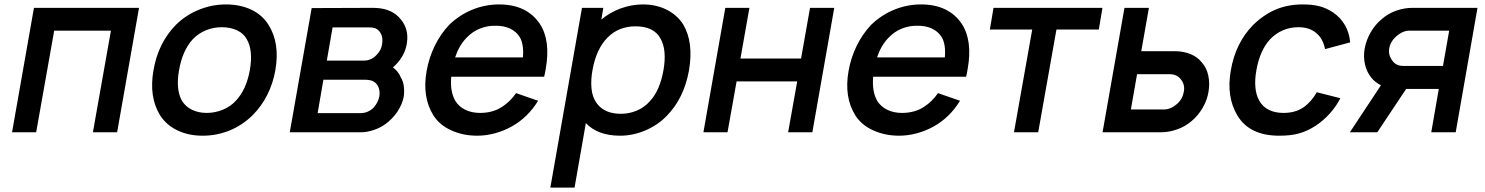

<svg xmlns="http://www.w3.org/2000/svg" viewBox="-20 -598 6712 868"><path d="M509.5 0H400L481.5 -459.5H225L143.5 0H34.5L133.5 -562.5H608.5Z M703.5 -77Q652.5 -160.5 674 -281Q695 -403.5 775 -485.5Q820.5 -530.5 879.8 -554.2Q939 -578 1001 -578Q1065.5 -578 1115.5 -554.5Q1165.5 -531 1194 -485.5Q1246 -403.5 1225 -281Q1203 -159 1122 -77Q1075.5 -31.5 1017.8 -8Q960 15.5 896 15.5Q833 15.5 782.8 -8.2Q732.5 -32 703.5 -77ZM1096 -420Q1081.5 -447 1051.5 -461Q1021.5 -475 982.5 -475Q945 -475 910.8 -461Q876.5 -447 851 -420Q805 -369.5 789.5 -281Q774 -194.5 802 -143.5Q818 -116.5 847.5 -102Q877 -87.5 914.5 -87.5Q952 -87.5 987.5 -102Q1023 -116.5 1047 -143.5Q1093.5 -193 1109.5 -281Q1125 -370 1096 -420Z M1666 -562.5Q1742 -562.5 1782.5 -521Q1831.5 -472 1819 -400Q1811 -353 1778.5 -315.5Q1772 -308.5 1766.8 -303Q1761.5 -297.5 1756.5 -293.5Q1769.5 -283.5 1778.2 -272Q1787 -260.5 1792 -248Q1802.5 -231.5 1805.5 -208.5Q1808.5 -185.5 1805.5 -162.5Q1799 -126.5 1776.8 -93.5Q1754.5 -60.5 1723 -37.5Q1699 -20 1669 -10Q1639 0 1611.5 0H1290L1389 -561.5ZM1457.5 -324H1624Q1660 -324 1683.5 -351Q1704.5 -372 1707.5 -400Q1712 -426 1701.5 -447Q1693 -461.5 1681.5 -467.8Q1670 -474 1650.5 -474H1483.5ZM1416 -86.5H1608.5Q1644 -86.5 1669 -111.5Q1689.5 -134.5 1695 -162.5Q1699.5 -189.5 1687 -212.5Q1676.5 -227 1663.5 -232.2Q1650.5 -237.5 1628.5 -237.5H1442Z M2037.5 -143.5Q2053.5 -116.5 2083 -102Q2112.5 -87.5 2150 -87.5Q2207.5 -87.5 2249 -114.5Q2286.5 -138.5 2313 -177L2412.5 -142.5Q2391 -106.5 2360.2 -76.2Q2329.5 -46 2293 -26Q2257 -6 2216.8 4.8Q2176.5 15.5 2137.5 15.5Q2073.5 15.5 2020.5 -8.5Q1967 -32.5 1939 -77Q1888 -159 1908.5 -276Q1919 -336.5 1945 -390Q1971 -443.5 2010.5 -485.5Q2057 -530.5 2115.2 -554.2Q2173.5 -578 2236.5 -578Q2361.5 -578 2421 -489.5Q2470 -414 2447 -285.5Q2445 -274 2443.2 -265.2Q2441.5 -256.5 2440 -251H2020Q2014 -186 2037.5 -143.5ZM2088 -426Q2055 -391.5 2037.5 -338.5H2344Q2349 -396 2330.5 -429Q2315 -455 2285.8 -468.8Q2256.5 -482.5 2219 -481.5Q2184.5 -482.5 2149.8 -468.8Q2115 -455 2088 -426Z M3095 -281Q3072.5 -154 2995 -75Q2974 -53 2949 -36.2Q2924 -19.5 2896.8 -8Q2869.5 3.5 2840.8 9.5Q2812 15.5 2783.5 15.5Q2682.5 15.5 2628.5 -41.5L2577.5 250H2468L2611 -562.5H2707.5L2698.5 -509.5Q2738 -542.5 2786.8 -560.2Q2835.5 -578 2887 -578Q2916 -578 2943 -572Q2970 -566 2993.2 -554.5Q3016.5 -543 3035.5 -526.2Q3054.5 -509.5 3068 -488.5Q3116.5 -407.5 3095 -281ZM2979.5 -281Q2995 -371 2967 -422Q2937.5 -479 2852.5 -479Q2816 -479 2784 -466.5Q2752 -454 2726.5 -428Q2676 -377.5 2658.5 -281Q2650.5 -237 2654 -198.8Q2657.5 -160.5 2675.5 -134.5Q2710 -83.5 2787 -83.5Q2824.5 -83.5 2859 -98Q2893.5 -112.5 2919 -141.5Q2963 -189 2979.5 -281Z M3751.5 -562.5 3652.5 0H3543L3584 -230H3310L3269 0H3160L3259 -562.5H3368L3327.5 -333.5H3601.5L3642 -562.5Z M3945 -143.5Q3961 -116.5 3990.5 -102Q4020 -87.5 4057.5 -87.5Q4115 -87.5 4156.5 -114.5Q4194 -138.5 4220.5 -177L4320 -142.5Q4298.5 -106.5 4267.8 -76.2Q4237 -46 4200.5 -26Q4164.5 -6 4124.2 4.8Q4084 15.5 4045 15.5Q3981 15.5 3928 -8.5Q3874.5 -32.5 3846.5 -77Q3795.5 -159 3816 -276Q3826.5 -336.5 3852.5 -390Q3878.5 -443.5 3918 -485.5Q3964.5 -530.5 4022.8 -554.2Q4081 -578 4144 -578Q4269 -578 4328.5 -489.5Q4377.5 -414 4354.5 -285.5Q4352.5 -274 4350.8 -265.2Q4349 -256.5 4347.5 -251H3927.5Q3921.5 -186 3945 -143.5ZM3995.5 -426Q3962.5 -391.5 3945 -338.5H4251.5Q4256.5 -396 4238 -429Q4222.5 -455 4193.2 -468.8Q4164 -482.5 4126.5 -481.5Q4092 -482.5 4057.2 -468.8Q4022.5 -455 3995.5 -426Z M4947.5 -464.5H4756L4673.5 0H4564L4646.5 -464.5H4455L4471.5 -562.5H4964Z M5174 -562.5 5139.5 -366.5H5292.5Q5329 -366.5 5361.2 -353.8Q5393.5 -341 5413.5 -315.5Q5435 -291.5 5442.5 -256.2Q5450 -221 5443.5 -183.5Q5437.5 -146 5417.5 -111.2Q5397.5 -76.5 5367.5 -51Q5337.5 -25.5 5301 -12.8Q5264.5 0 5228 0H4964.5L5063.5 -562.5ZM5092.5 -103H5241.5Q5272 -103 5301 -128Q5326 -150 5332 -183.5Q5337.5 -214 5320.5 -236.5Q5302 -262.5 5269.5 -262.5H5120.5Z M5970.5 -376Q5960.5 -425 5930 -449Q5899.5 -475 5850 -475Q5812.5 -475 5779.8 -461Q5747 -447 5721.5 -420Q5675.5 -369.5 5660 -281Q5644.5 -194.5 5672.5 -143.5Q5688.5 -115 5716.5 -101.2Q5744.5 -87.5 5782 -87.5Q5836 -87.5 5872.5 -112.5Q5908.5 -137.5 5933 -181L6039.5 -154Q6020.5 -116.5 5991 -84Q5961.5 -51.5 5927 -29Q5907.5 -16.5 5888.8 -8Q5870 0.5 5850.5 5.8Q5831 11 5809.5 13.2Q5788 15.5 5763.5 15.5Q5628.5 15.5 5574 -76Q5523 -161 5544.5 -281Q5566 -404.5 5645.5 -485.5Q5694 -532.5 5748.2 -555.2Q5802.5 -578 5869.5 -578Q5891.5 -578 5910 -576Q5928.5 -574 5945 -569.8Q5961.5 -565.5 5976.8 -558.5Q5992 -551.5 6007 -541.5Q6040.5 -518.5 6060.2 -484.5Q6080 -450.5 6084 -406.5Z M6659.5 -562.5 6561 0H6450.5L6484.5 -196H6337L6206.5 0H6082.5L6223 -212.5Q6196 -226 6179.5 -247Q6158.5 -272.5 6150.8 -307Q6143 -341.5 6149.5 -379Q6156.5 -416.5 6176.2 -451.2Q6196 -486 6226.5 -511.5Q6255.5 -537 6292.2 -549.8Q6329 -562.5 6365 -562.5ZM6531.5 -459.5H6351.5Q6322.5 -459.5 6293 -434.5Q6265.5 -410 6260.5 -379Q6255.5 -350.5 6273 -326Q6290 -300 6323.5 -300H6503.5Z"/></svg>

Font: Russisch Sans SemiBold
Style: Italic
Weight: 600
Width: 4
Italic angle: -10°
Designer: Michael Sharanda (font) & Cristiano Sobral (main changes)
Foundry: Michael Sharanda
Version: Version 2.00;September 8, 2020;FontCreator 13.0.0.2681 64-bi